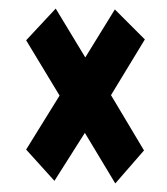

<svg xmlns="http://www.w3.org/2000/svg" viewBox="-20 -567 390 448"><path d="M249 -139 178 -257 107 -145 41 -218 119 -344 41 -473 110 -547 179 -433 248 -545 318 -475 239 -345 316 -216Z"/></svg>

Font: Inconsolata ExtraCondensed Black
Style: Regular
Weight: 900
Width: 2
Monospace: yes
Designer: Raph Levien, Cyreal, Brenton Simpson
Foundry: Raph Levien, Cyreal, Google
Version: Version 3.001; ttfautohint (v1.8.2.53-6de2)